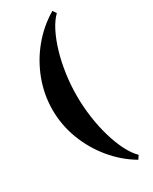

<svg xmlns="http://www.w3.org/2000/svg" viewBox="-240 -852 848 1061"><g transform="rotate(-30 184.0 -321.0)"><path d="M303 154Q221.2 106 159.6 31Q98 -44 64 -134.5Q30 -225 30 -321Q30 -417 64 -508Q98 -599 159.6 -673.5Q221.2 -748 303 -796L318 -773Q289 -745 264.8 -697.5Q240.6 -650 222.6 -589Q204.5 -528 194.8 -459.5Q185 -391 185 -321Q185 -251 194.8 -182.5Q204.5 -114 222.6 -53Q240.6 8 264.8 55.5Q289 103 318 131Z"/></g></svg>

Font: Baskervville SC
Style: Regular
Weight: 400
Designer: Alexis Faudot, Rémi Forte, Morgane Pierson, Rafael Ribas, Tanguy Vanlaeys, Rosalie Wagner, Thomas Huot-Marchand
Foundry: ANRT
Version: Version 1.100